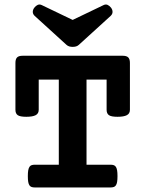

<svg xmlns="http://www.w3.org/2000/svg" viewBox="-20 -825 640 845"><path d="M238.8 -474.6H150.4V-341.8Q150.4 -325.2 137 -318.1Q123.5 -311 95.7 -311Q68.4 -311 58.1 -318.1Q47.9 -325.2 47.9 -341.8V-547.9Q47.9 -564.9 55.2 -572.3Q62.5 -579.6 79.6 -579.6H520Q537.1 -579.6 544.4 -572.3Q551.8 -564.9 551.8 -547.9V-341.8Q551.8 -325.2 538.3 -318.1Q524.9 -311 497.1 -311Q469.7 -311 459.5 -318.1Q449.2 -325.2 449.2 -341.8V-474.6H360.8V-100.1H466.3Q474.6 -100.1 480.5 -98.1Q486.3 -96.2 490 -90.6Q493.7 -85 495.4 -75.2Q497.1 -65.4 497.1 -49.8Q497.1 -34.2 495.4 -24.4Q493.7 -14.6 490 -9.3Q486.3 -3.9 480.5 -2Q474.6 0 466.3 0H133.3Q125 0 119.1 -2Q113.3 -3.9 109.6 -9.3Q106 -14.6 104.2 -24.4Q102.5 -34.2 102.5 -49.8Q102.5 -65.4 104.2 -75.2Q106 -85 109.6 -90.6Q113.3 -96.2 119.1 -98.1Q125 -100.1 133.3 -100.1H238.8ZM436 -802.7Q445.3 -807.1 453.6 -803.5Q461.9 -799.8 468.8 -791Q475.6 -781.7 475.3 -772.2Q475.1 -762.7 466.8 -754.9L326.7 -627.4Q321.3 -622.6 314.5 -620.6Q307.6 -618.7 299.8 -618.7Q292 -618.7 285.2 -620.6Q278.3 -622.6 272.9 -627.4L132.8 -754.9Q124.5 -762.7 124.3 -772.2Q124 -781.7 130.9 -791Q137.7 -799.8 146 -803.5Q154.3 -807.1 163.6 -802.7L299.8 -737.3Z"/></svg>

Font: Courier Prime
Style: Bold
Weight: 700
Monospace: yes
Designer: Alan Dague-Greene
Foundry: Quote-Unquote Apps
Version: Version 1.202